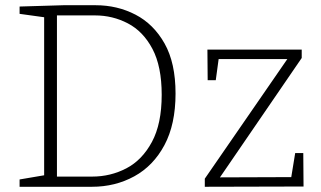

<svg xmlns="http://www.w3.org/2000/svg" viewBox="-20 -715 1230 735"><path d="M346 -695Q429 -695 498.5 -659Q568 -623 610 -548.5Q652 -474 652 -357Q652 -239 609.5 -159.5Q567 -80 494 -40Q421 0 332 0H55V-28L149 -44V-649L55 -662V-690L223 -695ZM333 -39Q403 -39 463.5 -70.5Q524 -102 561.5 -171.5Q599 -241 599 -352Q599 -461 563.5 -528Q528 -595 469.5 -625.5Q411 -656 344 -656H198V-39ZM1141 -129 1142 -1 764 0V-31L1080 -489H817L806 -408H775L774 -525H1135V-493L822 -36L1095 -37L1110 -129Z"/></svg>

Font: Bitter Light
Style: Regular
Weight: 300
Designer: Sol Matas, and Bitter project Authors
Foundry: Sol Matas
Version: Version 2.001